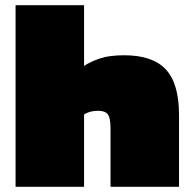

<svg xmlns="http://www.w3.org/2000/svg" viewBox="-20 -720 725 740"><path d="M40 -700H304V-466Q330 -483 366 -495Q402 -507 459 -507Q568 -507 619 -452.5Q670 -398 670 -277V0H406V-225Q406 -266 395.5 -279.5Q385 -293 358 -293Q342 -293 328.5 -289.5Q315 -286 304 -279V0H40Z"/></svg>

Font: Golos Text Black
Style: Regular
Weight: 900
Designer: A.Korolkova, Vitaly Kuzmin
Foundry: ParaType Ltd
Version: Version 2.004